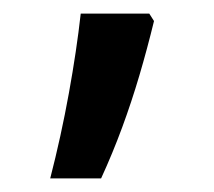

<svg xmlns="http://www.w3.org/2000/svg" viewBox="-20 -144 316 283"><path d="M200 -124 207 -113Q197 -72 185.5 -33Q174 6 160 44Q146 82 129 119H54Q70 57 81.5 -6.5Q93 -70 99 -124Z"/></svg>

Font: Noto Sans Bengali Condensed Medium
Style: Regular
Weight: 500
Width: 3
Designer: Jelle Bosma - Monotype Design Team
Foundry: Monotype Imaging Inc.
Version: Version 2.003